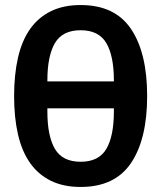

<svg xmlns="http://www.w3.org/2000/svg" viewBox="-20 -730 640 762"><path d="M300 12Q232 12 182 -12.5Q132 -37 99.5 -83Q67 -129 51.5 -196Q36 -263 36 -349Q36 -434 51.5 -501.5Q67 -569 99.5 -615Q132 -661 182 -685.5Q232 -710 300 -710Q436 -710 500 -615Q564 -520 564 -349Q564 -178 500 -83Q436 12 300 12ZM300 -88Q372 -88 402 -139Q432 -190 432 -288V-300H168V-288Q168 -190 198 -139Q228 -88 300 -88ZM168 -407H432V-410Q432 -508 402 -559Q372 -610 300 -610Q228 -610 198 -559Q168 -508 168 -410Z"/></svg>

Font: IBM Plex Mono SmBld
Style: Regular
Weight: 600
Monospace: yes
Designer: Mike Abbink, Paul van der Laan, Pieter van Rosmalen
Foundry: Bold Monday
Version: Version 2.3